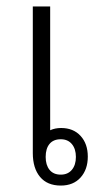

<svg xmlns="http://www.w3.org/2000/svg" viewBox="-20 -571 335 597"><path d="M136 -551V-166Q151 -173 170 -173Q208 -173 230.5 -148.5Q253 -124 253 -84Q253 -44 230.5 -19Q208 6 169 6Q127 6 104.5 -21Q82 -48 82 -95V-551ZM169 -138Q146 -138 134 -123.5Q122 -109 122 -83Q122 -58 134 -43Q146 -28 169 -28Q191 -28 203.5 -43Q216 -58 216 -83Q216 -108 203.5 -123Q191 -138 169 -138Z"/></svg>

Font: Noto Sans Thai Looped SemiCondensed Light
Style: Regular
Weight: 300
Width: 4
Designer: Sasikarn Vongin, Ben Mitchell
Foundry: The Fontpad Ltd
Version: Version 1.001; ttfautohint (v1.8.4.7-5d5b)